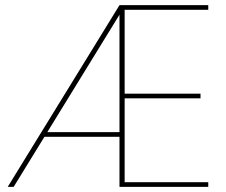

<svg xmlns="http://www.w3.org/2000/svg" viewBox="-20 -724 877 744"><path d="M137 -194 143 -212H450V-194ZM787 -686H463V-361H757V-343H463V-18H787V0H443V-667L33 0H10L443 -704H787Z"/></svg>

Font: Poppins Devanagari Thin
Style: Regular
Weight: 100
Designer: Ninad Kale (Devanagari), Jonny Pinhorn (Latin)
Foundry: Indian Type Foundry
Version: 4.005